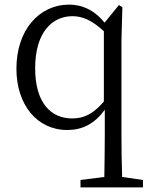

<svg xmlns="http://www.w3.org/2000/svg" viewBox="-20 -548 642 830"><path d="M429 -109C383 -56 344 -36 292 -36C201 -36 132 -102 132 -253C132 -410 207 -478 293 -478C336 -478 377 -461 429 -413ZM508 217C506 156 505 93 505 32V-371L509 -517L494 -526L432 -450C385 -508 331 -528 279 -528C149 -528 51 -418 51 -251C51 -95 140 14 271 14C335 14 389 -12 433 -74V32C433 93 432 155 431 217L328 230V262H598V230Z"/></svg>

Font: Noto Serif CJK JP
Style: Regular
Weight: 400
Designer: Ryoko NISHIZUKA 西塚涼子 (kana & ideographs); Frank Grießhammer (Latin, Greek & Cyrillic); Wenlong ZHANG 张文龙 (bopomofo); San
Foundry: Adobe Systems Incorporated
Version: Version 1.000;PS 1;hotconv 16.6.53;makeotf.lib2.5.65590